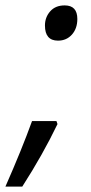

<svg xmlns="http://www.w3.org/2000/svg" viewBox="-69 -569 342 718"><path d="M147.9 -417Q99.1 -417 99.1 -473.6Q99.1 -504.4 118.7 -526.6Q138.2 -548.8 172.9 -548.8Q220.2 -548.8 220.2 -498Q220.2 -462.4 200 -439.7Q179.7 -417 147.9 -417ZM142.1 -116.2 146 -105Q90.8 9.8 14.2 128.9H-48.8Q12.7 -10.7 50.8 -116.2Z"/></svg>

Font: OpenSans-Italic
Style: Italic
Weight: 400
Italic angle: -12°
Foundry: Ascender Corporation
Version: Version 1.10